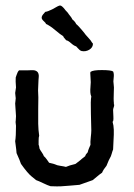

<svg xmlns="http://www.w3.org/2000/svg" viewBox="-20 -684 487 696"><path d="M215 -650Q216 -648 221.5 -642.5Q227 -637 229 -633Q240 -620 242 -614Q253 -605 256 -597Q261 -593 266 -587.5Q271 -582 277 -575Q283 -568 286 -564Q289 -559 299.5 -548Q310 -537 314 -529Q315 -529 315.5 -527.5Q316 -526 317 -526Q317 -512 304 -504Q291 -496 276 -499Q272 -500 268.5 -503Q265 -506 261.5 -510Q258 -514 256 -516Q248 -518 237.5 -527.5Q227 -537 220 -538Q219 -540 214.5 -544.5Q210 -549 209 -553Q200 -558 180.5 -574.5Q161 -591 147 -597Q146 -601 139 -607Q132 -613 131 -619Q131 -624 133.5 -628Q136 -632 139.5 -635.5Q143 -639 144 -641Q153 -642 169 -650Q194 -665 198 -664Q204 -664 215 -650ZM49 -429H79Q83 -429 91.5 -429.5Q100 -430 105 -429Q110 -428 114 -425Q118 -422 119.5 -416.5Q121 -411 120.5 -406Q120 -401 119.5 -393Q119 -385 119 -381Q117 -357 119 -331Q119 -316 118.5 -287.5Q118 -259 118.5 -235.5Q119 -212 122 -192Q120 -187 120 -174.5Q120 -162 120 -159Q121 -158 121.5 -155.5Q122 -153 122.5 -150Q123 -147 123 -146Q125 -141 131 -132.5Q137 -124 139 -118Q144 -114 150 -105.5Q156 -97 158 -94Q174 -91 188 -85Q191 -84 198 -83Q205 -82 210 -81Q215 -80 219 -79Q230 -84 254 -90Q256 -91 272 -104Q274 -106 277 -108.5Q280 -111 283.5 -113.5Q287 -116 289 -118Q290 -124 298 -132Q299 -138 303 -147.5Q307 -157 308 -159Q307 -168 309 -185.5Q311 -203 311 -211Q311 -225 309.5 -273Q308 -321 311 -334Q308 -341 307.5 -349.5Q307 -358 308 -369.5Q309 -381 309 -386L308 -405Q306 -424 309 -424Q318 -430 349 -430Q382 -430 390 -425Q392 -421 392.5 -415Q393 -409 392 -401Q391 -393 391 -389Q391 -386 392 -378.5Q393 -371 393 -367Q393 -361 392.5 -349Q392 -337 392 -327Q392 -317 393 -309Q392 -307 393 -306Q394 -305 394 -304Q394 -300 392 -294.5Q390 -289 390 -285Q390 -282 391 -262.5Q392 -243 388 -243Q392 -230 392.5 -213.5Q393 -197 391.5 -174.5Q390 -152 390 -142Q388 -138 385 -127Q382 -116 379 -112Q376 -108 366 -83Q355 -70 350 -58Q347 -57 316 -31Q275 -16 268 -14Q256 -13 233 -11Q210 -9 199.5 -8.5Q189 -8 163 -9Q153 -12 136.5 -20Q120 -28 111 -31L95 -44Q80 -56 56 -90Q53 -100 40 -129Q40 -135 35 -172Q38 -189 38 -228Q38 -230 37 -236.5Q36 -243 37 -246Q37 -249 37.5 -254.5Q38 -260 38 -263Q38 -271 36.5 -286Q35 -301 35 -309Q35 -312 36 -318Q37 -324 37 -328Q37 -331 36 -337Q35 -343 35 -347Q35 -350 36.5 -357Q38 -364 38 -367Q36 -391 37 -403Q38 -406 40 -412Q42 -418 44 -422Q46 -426 49 -429Z"/></svg>

Font: FuturaRenner
Style: Regular
Weight: 400
Designer: BSozoo
Foundry: BSozoo
Version: Version 1.001;PS 001.001;hotconv 1.0.70;makeotf.lib2.5.58329